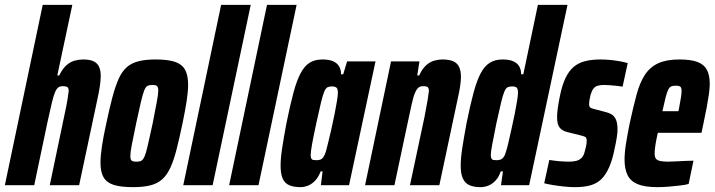

<svg xmlns="http://www.w3.org/2000/svg" viewBox="-35 -763 2944 791"><path d="M-15 0 141 -743H263L201 -452H209Q222 -479 238 -493.5Q254 -508 272 -513Q290 -518 307 -518Q334 -518 349.5 -511Q365 -504 372.5 -489Q380 -474 380 -449Q380 -434 376.5 -409Q373 -384 366 -353L291 0H170L229 -282Q239 -328 243 -352.5Q247 -377 248 -388Q248 -401 242 -404.5Q236 -408 224 -408Q213 -408 205.5 -403Q198 -398 191.5 -382.5Q185 -367 178 -337Q171 -307 160 -257L106 0Z M513 8Q464 8 434.5 -1Q405 -10 392 -32Q379 -54 379 -92Q379 -121 385 -161Q391 -201 403 -255Q416 -317 428 -362Q440 -407 453.5 -437.5Q467 -468 486.5 -485.5Q506 -503 535 -510.5Q564 -518 606 -518Q656 -518 685 -508.5Q714 -499 727 -476.5Q740 -454 740 -414Q740 -386 734 -347Q728 -308 717 -255Q704 -193 692.5 -148Q681 -103 667 -72.5Q653 -42 633.5 -24.5Q614 -7 585 0.5Q556 8 513 8ZM527 -97Q536 -97 543 -99Q550 -101 555.5 -109Q561 -117 566 -134Q571 -151 577.5 -180.5Q584 -210 594 -255Q605 -312 611 -343.5Q617 -375 617 -390Q617 -400 614.5 -405Q612 -410 606.5 -411.5Q601 -413 592 -413Q580 -413 572.5 -409Q565 -405 559 -390Q553 -375 545.5 -343Q538 -311 526 -255Q514 -198 508 -166.5Q502 -135 502 -120Q502 -110 504.5 -105Q507 -100 513 -98.5Q519 -97 527 -97Z M720 0 876 -743H998L841 0Z M909 0 1065 -743H1187L1030 0Z M1203 8Q1175 8 1156.5 0Q1138 -8 1129.5 -27.5Q1121 -47 1121 -80Q1121 -111 1127.5 -153.5Q1134 -196 1145 -255Q1160 -329 1173.5 -379.5Q1187 -430 1203 -460.5Q1219 -491 1240.5 -504.5Q1262 -518 1293 -518Q1320 -518 1336.5 -511Q1353 -504 1361.5 -490.5Q1370 -477 1370 -457H1379L1395 -510H1512L1403 0H1287L1294 -57H1286Q1277 -33 1263 -18.5Q1249 -4 1233.5 2Q1218 8 1203 8ZM1269 -103Q1278 -103 1285 -105.5Q1292 -108 1297.5 -116Q1303 -124 1308 -140Q1311 -151 1317 -175.5Q1323 -200 1330 -230.5Q1337 -261 1343 -291Q1349 -321 1353 -345.5Q1357 -370 1357 -381Q1357 -398 1350.5 -402.5Q1344 -407 1332 -407Q1322 -407 1314.5 -403.5Q1307 -400 1301 -386Q1295 -372 1287.5 -341Q1280 -310 1268 -255Q1256 -199 1250.5 -168.5Q1245 -138 1245 -124Q1245 -115 1247.5 -110Q1250 -105 1255.5 -104Q1261 -103 1269 -103Z M1469 0 1576 -510H1693L1684 -452H1692Q1704 -479 1720 -493.5Q1736 -508 1753.5 -513Q1771 -518 1787 -518Q1816 -518 1832.5 -510.5Q1849 -503 1856.5 -487Q1864 -471 1864 -445Q1864 -431 1860.5 -407Q1857 -383 1850 -353L1775 0H1654L1714 -282Q1723 -328 1727 -352.5Q1731 -377 1732 -388Q1732 -397 1729.5 -401Q1727 -405 1722 -406.5Q1717 -408 1708 -408Q1697 -408 1689.5 -402.5Q1682 -397 1675 -381Q1668 -365 1661 -333.5Q1654 -302 1643 -250L1590 0Z M1945 8Q1917 8 1899 0Q1881 -8 1872 -27.5Q1863 -47 1863 -80Q1863 -111 1869.5 -153.5Q1876 -196 1887 -255Q1902 -329 1915.5 -379.5Q1929 -430 1945 -460.5Q1961 -491 1983 -504.5Q2005 -518 2035 -518Q2062 -518 2078.5 -511Q2095 -504 2103.5 -490.5Q2112 -477 2112 -457H2121L2181 -743H2303L2145 0H2029L2037 -57H2028Q2020 -33 2006 -18.5Q1992 -4 1976 2Q1960 8 1945 8ZM2011 -103Q2020 -103 2027 -105.5Q2034 -108 2040 -116Q2046 -124 2050 -140Q2054 -151 2059.5 -175.5Q2065 -200 2072 -230.5Q2079 -261 2085 -291Q2091 -321 2095 -345.5Q2099 -370 2099 -381Q2099 -398 2093 -402.5Q2087 -407 2075 -407Q2064 -407 2056.5 -403.5Q2049 -400 2043 -386Q2037 -372 2029.5 -341Q2022 -310 2010 -255Q1999 -199 1993 -168.5Q1987 -138 1987 -124Q1987 -115 1989.5 -110Q1992 -105 1997.5 -104Q2003 -103 2011 -103Z M2334 8Q2313 8 2289 5.5Q2265 3 2243.5 -0.5Q2222 -4 2207 -8L2228 -104Q2235 -103 2245.5 -101.5Q2256 -100 2267.5 -99Q2279 -98 2290 -97.5Q2301 -97 2309 -97Q2325 -97 2338 -100Q2351 -103 2360.5 -112Q2370 -121 2374 -139Q2377 -148 2379.5 -160Q2382 -172 2382 -183Q2382 -196 2376 -199Q2370 -202 2358 -205L2302 -219Q2281 -224 2270.5 -237.5Q2260 -251 2260 -281Q2260 -298 2263.5 -321.5Q2267 -345 2272 -369Q2281 -413 2295 -442Q2309 -471 2328.5 -487.5Q2348 -504 2375.5 -511Q2403 -518 2439 -518Q2458 -518 2479 -516Q2500 -514 2519 -510.5Q2538 -507 2551 -503L2530 -406Q2519 -408 2504.5 -409.5Q2490 -411 2476.5 -412Q2463 -413 2453 -413Q2437 -413 2426.5 -409.5Q2416 -406 2409.5 -397.5Q2403 -389 2398 -372Q2396 -364 2394 -353.5Q2392 -343 2392 -333Q2392 -323 2397.5 -319.5Q2403 -316 2412 -314L2458 -302Q2471 -299 2482.5 -293Q2494 -287 2501.5 -272.5Q2509 -258 2509 -229Q2509 -216 2506 -196.5Q2503 -177 2498 -155Q2489 -107 2475 -75Q2461 -43 2442.5 -25Q2424 -7 2397.5 0.5Q2371 8 2334 8Z M2673 8Q2621 8 2591.5 -4.5Q2562 -17 2550 -42.5Q2538 -68 2538 -105Q2538 -134 2544 -171.5Q2550 -209 2559 -254Q2574 -323 2587.5 -373Q2601 -423 2622 -455Q2643 -487 2677 -502.5Q2711 -518 2764 -518Q2812 -518 2839 -507.5Q2866 -497 2877.5 -475Q2889 -453 2889 -418Q2889 -399 2885.5 -374.5Q2882 -350 2876.5 -320.5Q2871 -291 2863 -254L2855 -216H2675Q2668 -184 2665 -164.5Q2662 -145 2662 -131Q2662 -116 2667.5 -109Q2673 -102 2686 -99.5Q2699 -97 2718 -97Q2728 -97 2746.5 -98Q2765 -99 2786 -100Q2807 -101 2822 -101L2802 -5Q2787 -1 2765 1.5Q2743 4 2719.5 6Q2696 8 2673 8ZM2694 -305H2760L2763 -320Q2768 -345 2770.5 -362Q2773 -379 2773 -389Q2773 -398 2770.5 -402.5Q2768 -407 2762.5 -408.5Q2757 -410 2749 -410Q2739 -410 2731.5 -407.5Q2724 -405 2718.5 -394.5Q2713 -384 2707.5 -363Q2702 -342 2694 -305Z"/></svg>

Font: Saira ExtraCondensed ExtraBold
Style: Italic
Weight: 800
Width: 2
Italic angle: -12°
Designer: Hector Gatti with collaboration of the Omnibus-Type team
Foundry: Omnibus-Type
Version: Version 1.101